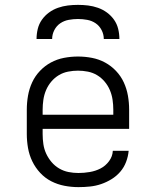

<svg xmlns="http://www.w3.org/2000/svg" viewBox="-20 -760 640 788"><path d="M302 8Q273 8 244.5 2.5Q216 -3 190.5 -16Q165 -29 145 -50.5Q125 -72 112.5 -98Q100 -124 95 -152.5Q90 -181 90 -210V-310Q90 -339 95 -367.5Q100 -396 112 -422Q124 -448 144 -469Q164 -490 189 -503.5Q214 -517 242.5 -522.5Q271 -528 300 -528Q329 -528 357.5 -522.5Q386 -517 411 -503.5Q436 -490 456 -469Q476 -448 488 -422Q500 -396 505 -367.5Q510 -339 510 -310V-231H155V-210Q155 -189 158 -168.5Q161 -148 169.5 -129.5Q178 -111 191.5 -95Q205 -79 223 -68.5Q241 -58 261 -54Q281 -50 302 -50Q325 -50 348.5 -54Q372 -58 392.5 -68.5Q413 -79 427.5 -98.5Q442 -118 443 -141H508Q506 -118 497.5 -95.5Q489 -73 473.5 -55Q458 -37 437.5 -24.5Q417 -12 395 -4.5Q373 3 349.5 5.5Q326 8 302 8ZM155 -289H445V-310Q445 -330 442 -350.5Q439 -371 431 -390Q423 -409 409.5 -425Q396 -441 378.5 -451.5Q361 -462 340.5 -466Q320 -470 300 -470Q280 -470 259.5 -466Q239 -462 221.5 -451.5Q204 -441 190.5 -425Q177 -409 169 -390Q161 -371 158 -350.5Q155 -330 155 -310ZM130 -600Q130 -621 135 -641.5Q140 -662 152 -679Q164 -696 181 -708.5Q198 -721 218 -728Q238 -735 258.5 -737.5Q279 -740 300 -740Q321 -740 341.5 -737.5Q362 -735 382 -728Q402 -721 419 -708.5Q436 -696 448 -679Q460 -662 465 -641.5Q470 -621 470 -600H406Q406 -619 397 -636.5Q388 -654 372.5 -664.5Q357 -675 338 -678.5Q319 -682 300 -682Q281 -682 262 -678.5Q243 -675 227.5 -664.5Q212 -654 203 -636.5Q194 -619 194 -600Z"/></svg>

Font: Iosevka Etoile Light
Style: Regular
Weight: 300
Designer: Belleve Invis
Foundry: Belleve Invis
Version: Version 25.0.1; ttfautohint (v1.8.4)